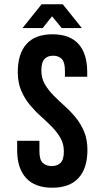

<svg xmlns="http://www.w3.org/2000/svg" viewBox="-20 -868 508 896"><path d="M63 -532Q63 -617 103.5 -662.5Q144 -708 225 -708Q306 -708 346.5 -662.5Q387 -617 387 -532V-510H283V-539Q283 -577 268.5 -592.5Q254 -608 228 -608Q202 -608 187.5 -592.5Q173 -577 173 -539Q173 -503 189 -475.5Q205 -448 229 -423.5Q253 -399 280.5 -374.5Q308 -350 332 -321Q356 -292 372 -255Q388 -218 388 -168Q388 -83 346.5 -37.5Q305 8 224 8Q143 8 101.5 -37.5Q60 -83 60 -168V-211H164V-161Q164 -123 179.5 -108Q195 -93 221 -93Q247 -93 262.5 -108Q278 -123 278 -161Q278 -197 262 -224.5Q246 -252 222 -276.5Q198 -301 170.5 -325.5Q143 -350 119 -379Q95 -408 79 -445Q63 -482 63 -532ZM85 -737 174 -848H273L362 -737H268L223 -792L179 -737Z"/></svg>

Font: Bebas Neue Bold
Style: Regular
Weight: 700
Designer: Ryoichi Tsunekawa & LGV (GE)
Foundry: Free Software Foundation, Inc.
Version: Version 1.003 August 13, 2016